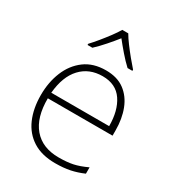

<svg xmlns="http://www.w3.org/2000/svg" viewBox="-184 -876 914 997"><g transform="rotate(30 272.5 -377.0)"><path d="M288 -540Q356 -540 399.5 -507.5Q443 -475 464.5 -419.5Q486 -364 486 -294V-263H98Q97 -148 149.5 -86.5Q202 -25 300 -25Q349 -25 384.5 -32.5Q420 -40 465 -61V-23Q426 -6 387.5 2Q349 10 299 10Q218 10 164.5 -24Q111 -58 84.5 -119Q58 -180 58 -260Q58 -337 84 -400.5Q110 -464 161 -502Q212 -540 288 -540ZM288 -505Q208 -505 158 -451.5Q108 -398 99 -297H446Q446 -390 407 -447.5Q368 -505 288 -505ZM291 -764Q303 -743 323.5 -715.5Q344 -688 366.5 -660.5Q389 -633 407 -613V-606H378Q351 -631 323 -663.5Q295 -696 273 -724Q251 -696 222.5 -663.5Q194 -631 167 -606H138V-613Q157 -633 179.5 -660.5Q202 -688 222.5 -715.5Q243 -743 255 -764Z"/></g></svg>

Font: Noto Sans Gujarati UI ExtraLight
Style: Regular
Weight: 200
Designer: Jelle Bosma - Monotype Design Team, Universal Thirst
Foundry: Monotype Imaging Inc.
Version: Version 2.106; ttfautohint (v1.8.4.7-5d5b)